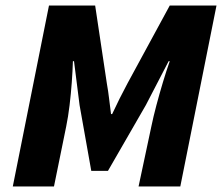

<svg xmlns="http://www.w3.org/2000/svg" viewBox="-20 -670 798 690"><path d="M26 0 156 -650H322L364 -370Q369 -342 372 -316Q375 -290 379 -260H383Q397 -290 410 -316Q423 -342 438 -370L590 -650H758L628 0H478L524 -216Q531 -250 542 -291.5Q553 -333 565.5 -374.5Q578 -416 590 -450H586L504 -292L368 -56H308L266 -292L246 -450H242Q241 -416 238 -374.5Q235 -333 230 -291.5Q225 -250 218 -216L174 0Z"/></svg>

Font: Source Sans 3 Black
Style: Italic
Weight: 900
Italic angle: -11°
Designer: Paul D. Hunt
Foundry: Adobe
Version: Version 3.052;hotconv 1.1.0;makeotfexe 2.6.0